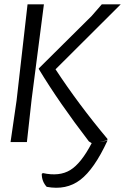

<svg xmlns="http://www.w3.org/2000/svg" viewBox="-20 -660 622 892"><path d="M197 208Q174 183 174 148L179 144Q256 161 306.5 130Q357 99 406 5L393 -3Q254 -184 161 -338L160 -342L406 -586L453 -640H541L238 -338Q345 -175 479 -15V-8L443 -1L479 -6Q418 126 353 175.5Q288 225 197 208ZM29 0 57 -193 108 -640H184L127 -199L105 0Z"/></svg>

Font: Alegreya Sans
Style: Italic
Weight: 400
Italic angle: -7°
Designer: Juan Pablo del Peral
Foundry: Huerta Tipografica
Version: Version 2.007